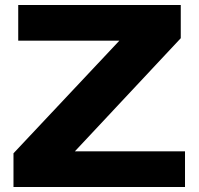

<svg xmlns="http://www.w3.org/2000/svg" viewBox="-20 -749 796 769"><path d="M34 0V-135L458 -586H53V-729H704V-596L280 -143H721V0Z"/></svg>

Font: Hubot Sans SemiExpanded
Style: Bold
Weight: 700
Width: 6
Designer: Deni Anggara
Foundry: GitHub, Inc., Subsidiary of Microsoft Corporation
Version: Version 2.000